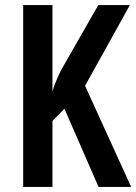

<svg xmlns="http://www.w3.org/2000/svg" viewBox="-20 -734 535 754"><path d="M495 0H367L233 -307L186 -259V0H71V-714H186V-374Q189 -387 197 -407.5Q205 -428 219 -457L366 -714H490L314 -397Z"/></svg>

Font: Noto Sans Kannada ExtraCondensed SemiBold
Style: Regular
Weight: 600
Width: 2
Designer: Jelle Bosma - Monotype Design Team
Foundry: Monotype Imaging Inc.
Version: Version 2.005; ttfautohint (v1.8.4.7-5d5b)